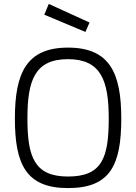

<svg xmlns="http://www.w3.org/2000/svg" viewBox="-20 -950 696 980"><path d="M327 -49C155 -49 120 -150 120 -345C120 -539 157 -648 327 -648C496 -648 535 -538 535 -345C535 -143 500 -49 327 -49ZM327 10C542 10 599 -106 599 -345C599 -576 541 -707 327 -707C113 -707 56 -574 56 -345C56 -113 112 10 327 10ZM229 -930 206 -875 416 -787 437 -835Z"/></svg>

Font: TitilliumText22L
Style: 250 wt
Weight: 300
Designer: Campivisivi
Foundry: Campivisivi
Version: 1.000